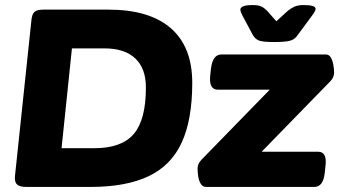

<svg xmlns="http://www.w3.org/2000/svg" viewBox="-20 -738 1339 758"><path d="M85 0Q58 0 47.5 -9.5Q37 -19 39 -42L104 -658Q106 -681 115.5 -690.5Q125 -700 152 -700H408Q570 -700 654.5 -626.5Q739 -553 739 -411Q739 -266 697.5 -175.5Q656 -85 567 -42.5Q478 0 337 0ZM223 -153H353Q460 -153 508 -209Q556 -265 556 -392Q556 -468 514 -507.5Q472 -547 392 -547H264ZM793 0Q780 0 772.5 -12.5Q765 -25 762.5 -42Q760 -59 760 -73Q760 -91 775 -107L1045 -384H840Q804 -384 810 -440L813 -468Q820 -523 854 -523H1266Q1279 -523 1286 -511Q1293 -499 1296 -482Q1299 -465 1299 -451Q1299 -443 1295.5 -434Q1292 -425 1283 -416L1013 -139H1236Q1272 -139 1265 -83L1262 -55Q1256 0 1221 0ZM1180 -718Q1226 -718 1226 -703Q1226 -695 1211 -675L1157 -602Q1150 -591 1141 -584.5Q1132 -578 1114.5 -575Q1097 -572 1063 -572Q1016 -572 1001 -578.5Q986 -585 977 -602L938 -675Q934 -683 931.5 -689Q929 -695 929 -700Q929 -718 978 -718Q1000 -718 1011.5 -712.5Q1023 -707 1034 -696L1071 -654L1117 -696Q1130 -706 1143 -712Q1156 -718 1180 -718Z"/></svg>

Font: Asap Semi Expanded Semi Expanded ExtraBold
Style: Italic
Weight: 800
Width: 6
Italic angle: -6°
Designer: Pablo Cosgaya
Foundry: Omnibus-Type
Version: Version 3.001; ttfautohint (v1.8.4.7-5d5b)